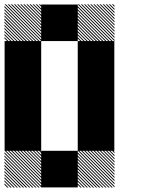

<svg xmlns="http://www.w3.org/2000/svg" viewBox="-21 -854 708 875"><path d="M500.8 -155.8 489.2 -167.5H495L500.8 -161.7ZM500.8 -141.7 475 -167.5H480.8L500.8 -147.5ZM500.8 -127.5 460.8 -167.5H466.7L500.8 -133.3ZM500.8 -113.3 446.7 -167.5H452.5L500.8 -119.2ZM500.8 -99.2 432.5 -167.5H438.3L500.8 -105ZM500.8 -85 418.3 -167.5H424.2L500.8 -90.8ZM500.8 -70.8 404.2 -167.5H410L500.8 -76.7ZM500.8 -56.7 390 -167.5H395.8L500.8 -62.5ZM500.8 -42.5 375.8 -167.5H381.7L500.8 -48.3ZM500.8 -28.3 361.7 -167.5H367.5L500.8 -34.2ZM500.8 -14.2 347.5 -167.5H353.3L500.8 -20ZM500.8 0 333.3 -167.5H339.2L500.8 -5.8ZM487.5 0.8 332.5 -154.2V-160L493.3 0.8ZM473.3 0.8 332.5 -140V-145.8L479.2 0.8ZM459.2 0.8 332.5 -125.8V-131.7L465 0.8ZM445 0.8 332.5 -111.7V-117.5L450.8 0.8ZM430 0.8 332.5 -96.7V-103.3L436.7 0.8ZM416.7 0.8 332.5 -83.3V-89.2L422.5 0.8ZM402.5 0.8 332.5 -69.2V-75L408.3 0.8ZM388.3 0.8 332.5 -55V-60.8L394.2 0.8ZM374.2 0.8 332.5 -40.8V-46.7L380 0.8ZM360 0.8 332.5 -26.7V-32.5L365.8 0.8ZM345.8 0.8 332.5 -12.5V-18.3L351.7 0.8ZM167.5 -155.8 155.8 -167.5H161.7L167.5 -161.7ZM167.5 -141.7 141.7 -167.5H147.5L167.5 -147.5ZM167.5 -127.5 127.5 -167.5H133.3L167.5 -133.3ZM167.5 -113.3 113.3 -167.5H119.2L167.5 -119.2ZM167.5 -99.2 99.2 -167.5H105L167.5 -105ZM167.5 -85 85 -167.5H90.8L167.5 -90.8ZM167.5 -70.8 70.8 -167.5H76.7L167.5 -76.7ZM167.5 -56.7 56.7 -167.5H62.5L167.5 -62.5ZM167.5 -42.5 42.5 -167.5H48.3L167.5 -48.3ZM167.5 -28.3 28.3 -167.5H34.2L167.5 -34.2ZM167.5 -14.2 14.2 -167.5H20L167.5 -20ZM167.5 0 0 -167.5H5.8L167.5 -5.8ZM154.2 0.8 -0.8 -154.2V-160L160 0.8ZM140 0.8 -0.8 -140V-145.8L145.8 0.8ZM125.8 0.8 -0.8 -125.8V-131.7L131.7 0.8ZM111.7 0.8 -0.8 -111.7V-117.5L117.5 0.8ZM96.7 0.8 -0.8 -96.7V-103.3L103.3 0.8ZM83.3 0.8 -0.8 -83.3V-89.2L89.2 0.8ZM69.2 0.8 -0.8 -69.2V-75L75 0.8ZM55 0.8 -0.8 -55V-60.8L60.8 0.8ZM40.8 0.8 -0.8 -40.8V-46.7L46.7 0.8ZM26.7 0.8 -0.8 -26.7V-32.5L32.5 0.8ZM12.5 0.8 -0.8 -12.5V-18.3L18.3 0.8ZM500.8 -822.5 489.2 -834.2H495L500.8 -828.3ZM500.8 -808.3 475 -834.2H480.8L500.8 -814.2ZM500.8 -794.2 460.8 -834.2H466.7L500.8 -800ZM500.8 -780 446.7 -834.2H452.5L500.8 -785.8ZM500.8 -765.8 432.5 -834.2H438.3L500.8 -771.7ZM500.8 -751.7 418.3 -834.2H424.2L500.8 -757.5ZM500.8 -737.5 404.2 -834.2H410L500.8 -743.3ZM500.8 -723.3 390 -834.2H395.8L500.8 -729.2ZM500.8 -709.2 375.8 -834.2H381.7L500.8 -715ZM500.8 -695 361.7 -834.2H367.5L500.8 -700.8ZM500.8 -680.8 347.5 -834.2H353.3L500.8 -686.7ZM500.8 -666.7 333.3 -834.2H339.2L500.8 -672.5ZM487.5 -665.8 332.5 -820.8V-826.7L493.3 -665.8ZM473.3 -665.8 332.5 -806.7V-812.5L479.2 -665.8ZM459.2 -665.8 332.5 -792.5V-798.3L465 -665.8ZM445 -665.8 332.5 -778.3V-784.2L450.8 -665.8ZM430 -665.8 332.5 -763.3V-770L436.7 -665.8ZM416.7 -665.8 332.5 -750V-755.8L422.5 -665.8ZM402.5 -665.8 332.5 -735.8V-741.7L408.3 -665.8ZM388.3 -665.8 332.5 -721.7V-727.5L394.2 -665.8ZM374.2 -665.8 332.5 -707.5V-713.3L380 -665.8ZM360 -665.8 332.5 -693.3V-699.2L365.8 -665.8ZM345.8 -665.8 332.5 -679.2V-685L351.7 -665.8ZM167.5 -822.5 155.8 -834.2H161.7L167.5 -828.3ZM167.5 -808.3 141.7 -834.2H147.5L167.5 -814.2ZM167.5 -794.2 127.5 -834.2H133.3L167.5 -800ZM167.5 -780 113.3 -834.2H119.2L167.5 -785.8ZM167.5 -765.8 99.2 -834.2H105L167.5 -771.7ZM167.5 -751.7 85 -834.2H90.8L167.5 -757.5ZM167.5 -737.5 70.8 -834.2H76.7L167.5 -743.3ZM167.5 -723.3 56.7 -834.2H62.5L167.5 -729.2ZM167.5 -709.2 42.5 -834.2H48.3L167.5 -715ZM167.5 -695 28.3 -834.2H34.2L167.5 -700.8ZM167.5 -680.8 14.2 -834.2H20L167.5 -686.7ZM167.5 -666.7 0 -834.2H5.8L167.5 -672.5ZM154.2 -665.8 -0.8 -820.8V-826.7L160 -665.8ZM140 -665.8 -0.8 -806.7V-812.5L145.8 -665.8ZM125.8 -665.8 -0.8 -792.5V-798.3L131.7 -665.8ZM111.7 -665.8 -0.8 -778.3V-784.2L117.5 -665.8ZM96.7 -665.8 -0.8 -763.3V-770L103.3 -665.8ZM83.3 -665.8 -0.8 -750V-755.8L89.2 -665.8ZM69.2 -665.8 -0.8 -735.8V-741.7L75 -665.8ZM55 -665.8 -0.8 -721.7V-727.5L60.8 -665.8ZM40.8 -665.8 -0.8 -707.5V-713.3L46.7 -665.8ZM26.7 -665.8 -0.8 -693.3V-699.2L32.5 -665.8ZM12.5 -665.8 -0.8 -679.2V-685L18.3 -665.8ZM166.7 -166.7H333.3V0H166.7ZM333.3 -333.3H500V-166.7H333.3ZM0 -333.3H166.7V-166.7H0ZM333.3 -500H500V-166.7H333.3ZM0 -500H166.7V-166.7H0ZM333.3 -666.7H500V-333.3H333.3ZM0 -666.7H166.7V-333.3H0ZM166.7 -833.3H333.3V-666.7H166.7Z"/></svg>

Font: 0xA000-Pixelated-Mono
Style: Pixelated-Mono
Weight: 400
Version: Version 0.1